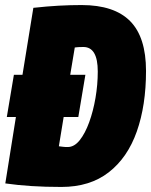

<svg xmlns="http://www.w3.org/2000/svg" viewBox="-20 -730 598 760"><path d="M223 10Q159 10 104.5 6.5Q50 3 1 -4L43 -267H7L35 -434H69L112 -699Q167 -705 212.5 -707.5Q258 -710 303 -710Q432 -710 495 -646.5Q558 -583 558 -449Q558 -313 521.5 -209.5Q485 -106 410.5 -48Q336 10 223 10ZM248 -148Q274 -148 295.5 -175Q317 -202 333 -246Q349 -290 358 -342.5Q367 -395 367 -447Q367 -544 310 -544Q298 -544 290 -543.5Q282 -543 276 -542L258 -434H318L290 -267H232L213 -151Q222 -150 229 -149Q236 -148 248 -148Z"/></svg>

Font: Georama SemiCondensed Black
Style: Italic
Weight: 900
Width: 4
Italic angle: -9°
Designer: Jean-Baptiste Levee
Foundry: Production Type
Version: Version 1.000